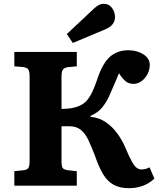

<svg xmlns="http://www.w3.org/2000/svg" viewBox="-20 -972 838 1005"><path d="M656 13Q607 13 574.5 -5Q542 -23 519.5 -60.5Q497 -98 477 -157Q458 -207 441.5 -241Q425 -275 402 -293Q379 -311 344 -311H302V-128Q302 -102 308 -93Q314 -84 335 -81L382 -76V0H55V-76L103 -81Q121 -83 128 -92Q135 -101 135 -132V-572Q135 -596 129 -607Q123 -618 101 -621L55 -625V-700H382V-625L333 -620Q315 -617 308.5 -606.5Q302 -596 302 -569V-402Q330 -402 349 -405Q368 -408 383 -413Q404 -420 421.5 -433.5Q439 -447 455 -475.5Q471 -504 489 -557Q516 -639 554.5 -674Q593 -709 652 -709Q697 -709 730.5 -687.5Q764 -666 764 -633Q764 -607 752 -584Q740 -561 720.5 -547Q701 -533 679 -533Q651 -533 633.5 -550Q616 -567 603 -589Q593 -566 583 -541.5Q573 -517 552 -470Q536 -435 514 -408.5Q492 -382 453 -365V-361Q500 -356 534.5 -332Q569 -308 594 -273.5Q619 -239 635 -202Q660 -142 678 -113.5Q696 -85 721 -85Q741 -85 763 -96L788 -37Q760 -11 726.5 1Q693 13 656 13ZM361 -747 330 -794 474 -929Q489 -942 500 -947Q511 -952 522 -952Q551 -952 566.5 -930Q582 -908 582 -883Q582 -839 530 -818Z"/></svg>

Font: Literata 7pt
Style: Bold
Weight: 700
Designer: Latin by Veronika Burian and Jose Scaglione. Greek by Irene Vlachou. Cyrillic by Vera Evstafieva.
Foundry: TypeTogether
Version: Version 3.002